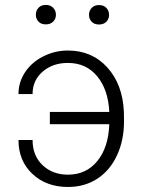

<svg xmlns="http://www.w3.org/2000/svg" viewBox="-20 -741 575 771"><path d="M252.4 -488.3Q191.9 -488.3 151.4 -453.4Q110.8 -418.5 110.8 -363.3H54.2Q54.2 -411.1 80.8 -451.2Q107.4 -491.2 153.8 -514.6Q200.2 -538.1 252.4 -538.1Q349.6 -538.1 411.1 -470Q472.7 -401.9 477.5 -291.5L478 -253.9Q478 -177.7 449.7 -116.9Q421.4 -56.2 370.6 -23.2Q319.8 9.8 252.9 9.8Q166 9.8 110.1 -42.7Q54.2 -95.2 54.2 -178.7H110.8Q110.8 -115.7 151.1 -77.6Q191.4 -39.6 252.9 -39.6Q326.2 -39.6 370.8 -94.2Q415.5 -148.9 418.9 -242.2H180.2V-291.5H418.9Q414.6 -380.9 370.4 -434.6Q326.2 -488.3 252.4 -488.3ZM124 -681.6Q124 -698.2 134.5 -709.7Q145 -721.2 164.1 -721.2Q182.6 -721.2 193.6 -709.7Q204.6 -698.2 204.6 -681.6Q204.6 -665.5 193.6 -654.3Q182.6 -643.1 164.1 -643.1Q145 -643.1 134.5 -654.3Q124 -665.5 124 -681.6ZM337.4 -681.2Q337.4 -697.8 348.1 -709.2Q358.9 -720.7 377.4 -720.7Q396.5 -720.7 407.2 -709.2Q418 -697.8 418 -681.2Q418 -665 407.2 -653.8Q396.5 -642.6 377.4 -642.6Q358.9 -642.6 348.1 -653.8Q337.4 -665 337.4 -681.2Z"/></svg>

Font: RobotoInd Light
Style: Regular
Weight: 300
Designer: Google
Version: Version 2.001151; 2014